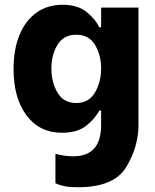

<svg xmlns="http://www.w3.org/2000/svg" viewBox="-20 -561 653 807"><path d="M213 209V85Q224 89 246.5 92.5Q269 96 288 96Q405 96 405 -35V-96H397Q381 -64 343.5 -33.5Q306 -3 241 -3Q146 -3 91.5 -76Q37 -149 37 -271Q37 -353 62 -414Q87 -475 133.5 -508Q180 -541 243 -541Q308 -541 346 -509Q384 -477 397 -446H405V-529H562V-35Q562 55 511 140.5Q460 226 308 226Q273 226 253.5 222Q234 218 224.5 214Q215 210 213 209ZM405 -273Q405 -329 379.5 -372Q354 -415 301 -415Q247 -415 221.5 -372.5Q196 -330 196 -273Q196 -216 221.5 -172Q247 -128 301 -128Q353 -128 379 -172Q405 -216 405 -273Z"/></svg>

Font: Be Vietnam ExtraBold
Style: Regular
Weight: 800
Designer: Gabriel Lam
Foundry: TypeRant
Version: Version 4.000